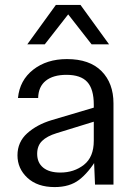

<svg xmlns="http://www.w3.org/2000/svg" viewBox="-20 -750 554 780"><path d="M51 -119Q51 -173 90.5 -208.5Q130 -244 190 -262L372 -316V-259L210 -209Q171 -197 151 -177.5Q131 -158 131 -125Q131 -89 155.5 -69Q180 -49 225 -49Q281 -49 321 -80.5Q361 -112 361 -178V-325Q361 -388 334.5 -417Q308 -446 250 -446Q196 -446 166 -422Q136 -398 135 -352H53Q60 -424 115 -467Q170 -510 252 -510Q344 -510 392.5 -461Q441 -412 441 -330V0H366L361 -120L375 -107Q340 -49 301.5 -19.5Q263 10 202 10Q132 10 91.5 -27.5Q51 -65 51 -119ZM287 -730 162 -570H91L207 -730ZM423 -570H352L227 -730H307Z"/></svg>

Font: TASA Orbiter VF Text
Style: Regular
Weight: 400
Designer: Weizhong Zhang
Foundry: 本地遙控
Version: Version 1.001;Glyphs 3.2 (3192)